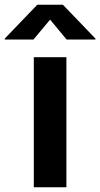

<svg xmlns="http://www.w3.org/2000/svg" viewBox="-77 -786 421 806"><path d="M64.9 0V-545.9H201.7V0ZM63.5 -620.1H-57.1V-624L79.6 -766.1H187L323.7 -624V-620.1H202.6L133.3 -703.6Z"/></svg>

Font: Inter Cardless
Style: Bold
Weight: 700
Designer: Rasmus Andersson
Foundry: rsms
Version: Version 4.001;git-9221beed3